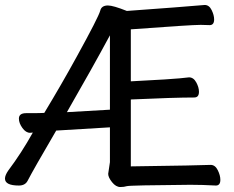

<svg xmlns="http://www.w3.org/2000/svg" viewBox="-22 -736 942 772"><path d="M247 -285 420 -295V-594Q350 -464 247 -285ZM462 16Q444 16 428.5 -3.5Q413 -23 413 -37L420 -84V-224L204 -211Q111 -52 89 -9Q79 10 54 10Q-2 10 -2 -18Q-2 -31 11 -50Q65 -122 110 -203L99 -202Q82 -202 68 -221.5Q54 -241 54 -259Q54 -281 83 -281Q147 -281 156 -282Q225 -396 287 -509Q374 -667 381 -693Q386 -714 412 -714Q433 -714 488 -692Q710 -708 801 -716Q819 -716 829 -695.5Q839 -675 839 -658Q839 -635 821 -635L785 -636Q746 -636 504 -618V-409Q676 -418 700 -421Q724 -424 738 -425Q756 -425 767 -405Q778 -385 778 -367Q778 -344 759 -344Q679 -344 504 -336V-67Q788 -71 825 -73Q843 -73 853.5 -52Q864 -31 864 -13Q864 10 846 10Q792 7 743 7Q499 9 488 12.5Q477 16 462 16Z"/></svg>

Font: LXGW WenKai Lite Medium
Style: Regular
Weight: 500
Designer: LXGW / Fontworks Inc.
Foundry: LXGW / Fontworks Inc.
Version: Version 1.511; March 25, 2025